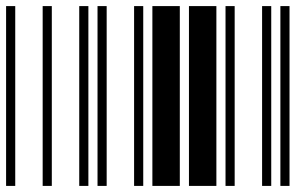

<svg xmlns="http://www.w3.org/2000/svg" viewBox="-20 -610 1000 630"><path d="M0 0V-590H30V0ZM120 0V-590H150V0ZM240 0V-590H270V0ZM300 0V-590H330V0ZM420 0V-590H450V0ZM480 0V-590H570V0ZM600 0V-590H690V0ZM720 0V-590H750V0ZM840 0V-590H870V0ZM900 0V-590H930V0Z"/></svg>

Font: Libre Barcode 39 Extended
Style: Regular
Weight: 400
Version: Version 1.005; ttfautohint (v1.8.3)